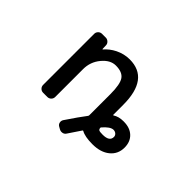

<svg xmlns="http://www.w3.org/2000/svg" viewBox="-103 -845 1206 1206"><g transform="rotate(45 500.0 -242.0)"><path d="M663.1 -126Q660.2 -123 660.2 -119.1Q662.1 -106.4 668.9 -103.5Q675.8 -99.6 701.2 -99.6Q761.7 -99.6 761.7 -139.6Q761.7 -152.3 752 -161.1Q742.2 -169.9 727.5 -169.9Q700.2 -168.9 663.1 -126ZM555.7 -313.5Q555.7 -402.3 533.2 -434.1Q510.7 -465.8 453.1 -465.8Q404.3 -465.8 363.8 -417Q323.2 -368.2 323.2 -303.7V-56.6Q323.2 -42 313 -31.7Q302.7 -21.5 288.1 -21.5H251Q236.3 -21.5 226.1 -31.7Q215.8 -42 215.8 -56.6V-509.8Q215.8 -524.4 226.1 -534.7Q236.3 -544.9 251 -544.9H284.2Q297.9 -544.9 308.6 -534.7Q319.3 -524.4 319.3 -510.7L320.3 -479.5Q320.3 -478.5 321.3 -478.5Q322.3 -478.5 323.2 -478.5Q351.6 -511.7 392.6 -532.2Q438.5 -554.7 487.3 -554.7Q660.2 -554.7 660.2 -323.2V-236.3Q660.2 -231.4 664.1 -233.4Q692.4 -252 733.4 -252Q735.4 -252 737.3 -252Q792 -252 824.2 -221.7Q856.4 -191.4 856.4 -139.6Q856.4 -82 813.5 -46.9Q770.5 -11.7 698.2 -11.7Q630.9 -11.7 598.6 -30.3Q594.7 -32.2 592.8 -28.3Q556.6 25.4 537.1 54.7Q529.3 67.4 515.6 70.3Q510.7 71.3 505.9 71.3Q497.1 71.3 488.3 66.4L472.7 57.6Q460 50.8 457 36.6Q454.1 22.5 461.9 10.7Q519.5 -75.2 552.7 -118.2Q555.7 -122.1 555.7 -127Z"/></g></svg>

Font: Gen Jyuu Gothic L Monospace Medium
Style: Regular
Weight: 500
Designer: [Source Han Sans]
Ryoko NISHIZUKA  (kana & ideographs); Paul D. Hunt (Latin, Greek & Cyrillic); Wenlong ZHANG  (bopomofo
Version: Version 1.002.20150607